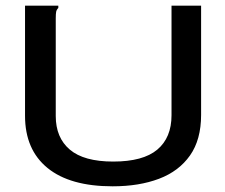

<svg xmlns="http://www.w3.org/2000/svg" viewBox="-20 -643 790 675"><path d="M376 12Q226 12 147 -52.5Q68 -117 68 -236V-623H185V-615Q179 -609 177.5 -602Q176 -595 176 -578V-235Q176 -159 225.5 -117Q275 -75 378 -75Q483 -75 533 -117Q583 -159 583 -238V-623H687V-239Q687 -152 648 -96.5Q609 -41 539 -14.5Q469 12 376 12Z"/></svg>

Font: Inconsolata ExtraExpanded SemiBold
Style: Regular
Weight: 600
Width: 8
Monospace: yes
Designer: Raph Levien, Cyreal, Brenton Simpson
Foundry: Raph Levien, Cyreal, Google
Version: Version 3.001; ttfautohint (v1.8.2.53-6de2)